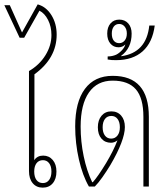

<svg xmlns="http://www.w3.org/2000/svg" viewBox="-21 -856 773 881"><path d="M175 5Q146 5 129 -15.5Q112 -36 112 -71V-530Q160 -558 187.5 -602.5Q215 -647 215 -695Q215 -734 199.5 -764.5Q184 -795 160 -807L90 -683H69L-1 -832H24L80 -707L152 -836Q191 -825 215 -786.5Q239 -748 239 -697Q239 -589 137 -515V-169Q137 -161 136.5 -147Q136 -133 136 -121Q150 -142 177 -142Q204 -142 221 -122Q238 -102 238 -69Q238 -35 221 -15Q204 5 175 5ZM176 -16Q194 -16 204.5 -30.5Q215 -45 215 -69Q215 -93 204.5 -107Q194 -121 176 -121Q157 -121 146.5 -107Q136 -93 136 -69Q136 -44 146.5 -30Q157 -16 176 -16Z M387 0Q358 -50 341 -124.5Q324 -199 324 -276Q324 -388 368.5 -448Q413 -508 496 -508Q662 -508 662 -320V0H637V-320Q637 -406 602.5 -446Q568 -486 496 -486Q425 -486 387 -431.5Q349 -377 349 -275Q349 -206 363 -139Q377 -72 402 -20H405Q429 -47 466 -108Q500 -165 518 -212Q504 -201 488 -201Q461 -201 444.5 -220Q428 -239 428 -272Q428 -305 445 -325Q462 -345 490 -345Q518 -345 535 -325.5Q552 -306 552 -273Q552 -243 535 -198.5Q518 -154 485 -98Q468 -70 449 -43Q430 -16 414 0ZM489 -220Q507 -220 518 -234Q529 -248 529 -272Q529 -296 518.5 -310Q508 -324 490 -324Q471 -324 460.5 -310Q450 -296 450 -272Q450 -248 460.5 -234Q471 -220 489 -220Z M512 -580Q500 -580 491.5 -580.5Q483 -581 473 -583V-597Q494 -597 512 -605Q526 -612 538.5 -625.5Q551 -639 554 -652Q541 -639 523 -639Q500 -639 485.5 -656Q471 -673 471 -702Q471 -731 486 -748.5Q501 -766 526 -766Q552 -766 567.5 -748.5Q583 -731 583 -702Q583 -635 535 -600V-598Q651 -614 664 -739H689Q679 -661 633.5 -620.5Q588 -580 512 -580ZM526 -658Q541 -658 551 -670Q561 -682 561 -702Q561 -722 551 -734Q541 -746 526 -746Q510 -746 501 -734Q492 -722 492 -702Q492 -681 501 -669.5Q510 -658 526 -658Z"/></svg>

Font: Noto Sans Thai Looped UI Narrow Thin
Style: Regular
Weight: 100
Width: 4
Designer: Cadson Demak Team
Foundry: Cadson Demak Co., Ltd.
Version: Version 1.000; ttfautohint (v1.8.4.7-5d5b)